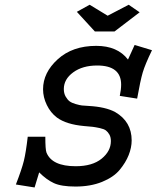

<svg xmlns="http://www.w3.org/2000/svg" viewBox="-20 -784 670 821"><path d="M555.7 -591.8 629.9 -569.3Q600.6 -508.8 590.3 -474.1Q580.1 -439.5 566.4 -362.3L492.2 -374Q498 -401.4 498 -421.9Q498 -503.9 395.5 -503.9Q333 -503.9 293 -474.6Q252.9 -445.3 252.9 -403.3Q252.9 -384.8 260.7 -371.1Q268.6 -357.4 277.8 -350.6Q287.1 -343.8 304.2 -338.9Q321.3 -334 330.6 -333Q339.8 -332 357.4 -331.1Q431.6 -327.1 472.7 -304.7Q543 -263.7 543 -183.6Q543 -153.3 530.3 -121.1Q517.6 -88.9 491.7 -57.6Q465.8 -26.4 416.5 -6.3Q367.2 13.7 302.7 13.7Q242.2 13.7 210.4 -1Q178.7 -15.6 147.5 -46.9L127.9 17.6L47.9 4.9Q73.2 -60.5 82 -96.2Q90.8 -131.8 98.6 -199.2H173.8Q173.8 -144.5 178.7 -131.8Q202.1 -73.2 303.7 -73.2Q375 -73.2 414.6 -105.5Q454.1 -137.7 454.1 -180.7Q454.1 -197.3 447.8 -208.5Q441.4 -219.7 433.1 -226.1Q424.8 -232.4 406.7 -236.3Q388.7 -240.2 376.5 -241.7Q364.3 -243.2 338.9 -245.1Q263.7 -252 223.6 -281.2Q196.3 -301.8 180.2 -335Q164.1 -368.2 164.1 -402.3Q164.1 -473.6 227.1 -530.8Q290 -587.9 391.6 -587.9Q482.4 -587.9 527.3 -529.3ZM469.7 -649.4H385.7L308.6 -733.4L363.3 -763.7L440.4 -716.8L530.3 -763.7L577.1 -731.4Z"/></svg>

Font: Thabit-Bold-Oblique
Style: Bold Oblique
Weight: 700
Designer: Regenerated by Nadim Shaikli
Foundry: MAK Alagha
Version: 0.01